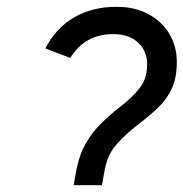

<svg xmlns="http://www.w3.org/2000/svg" viewBox="-20 -543 538 563"><path d="M196 0 203.5 -42Q212 -88 231.2 -121.8Q250.5 -155.5 276.5 -181Q302.5 -206.5 329.5 -227.5Q368 -257 389.8 -285Q411.5 -313 411.5 -355Q411.5 -393 385 -418Q358.5 -443 312 -443Q271 -443 239.8 -426Q208.5 -409 186 -373L113 -401Q143.5 -460.5 197 -491.8Q250.5 -523 321.5 -523Q375 -523 414.8 -501.8Q454.5 -480.5 476.5 -443.8Q498.5 -407 498.5 -361Q498.5 -316.5 484.8 -285.5Q471 -254.5 447 -230.8Q423 -207 391.5 -183Q352.5 -153.5 323.8 -122.2Q295 -91 286.5 -42L279 0Z"/></svg>

Font: Overpass
Style: Italic
Weight: 400
Italic angle: -10°
Designer: Delve Withrington, Dave Bailey, Thomas Jockin
Foundry: Delve Fonts LLC
Version: Version 4.000